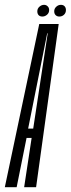

<svg xmlns="http://www.w3.org/2000/svg" viewBox="-60 -775 293 795"><path d="M-40 0H9L50 -204H71L40 0H89.5L183 -675.5H102.5ZM56.5 -242.5 135.5 -637H137.5L77.5 -242.5ZM115.5 -706.5Q126 -706.5 134.8 -714Q143.5 -721.5 143.5 -733.5Q143.5 -743 137.2 -749Q131 -755 122.5 -755Q112 -755 103.2 -747.2Q94.5 -739.5 94.5 -728Q94.5 -718 100 -712.2Q105.5 -706.5 115.5 -706.5ZM185.5 -706.5Q197 -706.5 205 -714Q213 -721.5 213 -733.5Q213 -743 207.5 -749Q202 -755 192 -755Q181.5 -755 173 -747.2Q164.5 -739.5 164.5 -728Q164.5 -718 170.5 -712.2Q176.5 -706.5 185.5 -706.5Z"/></svg>

Font: Anybody UltraCondensed Light
Style: Italic
Weight: 300
Width: 1
Italic angle: -10°
Version: Version 1.113;gftools[0.9.25]